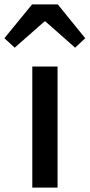

<svg xmlns="http://www.w3.org/2000/svg" viewBox="-60 -854 408 874"><path d="M87 0H202V-551H87ZM-40 -680 7 -637 142 -756H147L282 -637L328 -680L203 -834H86Z"/></svg>

Font: GenYoGothic2 TW M
Style: Regular
Weight: 500
Version: Version 2.100;PS 2.1;hotconv 16.6.51;makeotf.lib2.5.65220 DE